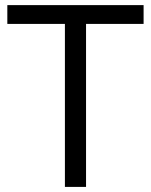

<svg xmlns="http://www.w3.org/2000/svg" viewBox="-20 -734 593 754"><path d="M317.9 0H234.9V-640.1H8.8V-713.9H543.9V-640.1H317.9Z"/></svg>

Font: f0_25643 
Style: Regular
Weight: 400
Foundry: Ascender Corporation
Version: Version 1.10